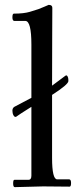

<svg xmlns="http://www.w3.org/2000/svg" viewBox="-20 -767 339 789"><path d="M157 -1 41 2Q34 2 34 -13Q34 -28 39 -28H97Q109 -28 109 -45V-328Q58 -296 46 -287Q40 -285 35.5 -293Q31 -301 31 -312Q31 -323 39 -328L109 -365V-584Q109 -681 84 -681H39Q31 -681 31 -696Q31 -711 37 -711Q78 -711 103 -718.5Q128 -726 138 -729.5Q148 -733 162.5 -739.5Q177 -746 180 -747Q195 -747 195 -735Q195 -731 194.5 -613.5Q194 -496 194 -415L249 -456Q256 -461 260 -447Q261 -442 261 -434Q261 -420 194 -377V-118Q194 -30 215 -30H264Q272 -30 272 -15Q272 0 266 0Z"/></svg>

Font: Sedan SC
Style: Regular
Weight: 400
Designer: Sebastian Salazar
Foundry: Sebastian Salazar
Version: Version 1.001